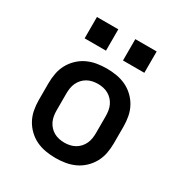

<svg xmlns="http://www.w3.org/2000/svg" viewBox="-173 -862 945 997"><g transform="rotate(30 300.0 -363.0)"><path d="M300 8Q270 8 240.5 3Q211 -2 184.5 -14.5Q158 -27 136 -48Q114 -69 100 -95Q86 -121 80.5 -150.5Q75 -180 75 -210V-310Q75 -340 80.5 -369.5Q86 -399 100 -425Q114 -451 136 -472Q158 -493 184.5 -505.5Q211 -518 240.5 -523Q270 -528 300 -528Q330 -528 359.5 -523Q389 -518 415.5 -505.5Q442 -493 464 -472Q486 -451 500 -425Q514 -399 519.5 -369.5Q525 -340 525 -310V-210Q525 -180 519.5 -150.5Q514 -121 500 -95Q486 -69 464 -48Q442 -27 415.5 -14.5Q389 -2 359.5 3Q330 8 300 8ZM300 -84Q316 -84 332.5 -87.5Q349 -91 363 -99Q377 -107 388 -119Q399 -131 406 -146Q413 -161 415.5 -177.5Q418 -194 418 -210V-310Q418 -326 415.5 -342.5Q413 -359 406 -374Q399 -389 388 -401Q377 -413 363 -421Q349 -429 332.5 -432.5Q316 -436 300 -436Q284 -436 267.5 -432.5Q251 -429 237 -421Q223 -413 212 -401Q201 -389 194 -374Q187 -359 184.5 -342.5Q182 -326 182 -310V-210Q182 -194 184.5 -177.5Q187 -161 194 -146Q201 -131 212 -119Q223 -107 237 -99Q251 -91 267.5 -87.5Q284 -84 300 -84ZM479 -606H351V-734H479ZM249 -606H121V-734H249Z"/></g></svg>

Font: Iosevka SS04 Semibold Extended
Style: Regular
Weight: 600
Width: 7
Monospace: yes
Designer: Belleve Invis
Foundry: Belleve Invis
Version: Version 19.0.0; ttfautohint (v1.8.4)